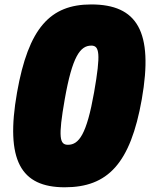

<svg xmlns="http://www.w3.org/2000/svg" viewBox="-20 -815 665 847"><path d="M265.6 11.2C455.1 11.2 555.2 -92.8 605.5 -377C658.2 -676.8 584.5 -795.4 382.3 -795.4C201.2 -795.4 105.5 -691.4 55.2 -407.2C2.4 -107.4 71.8 11.2 265.6 11.2ZM279.8 -176.3C243.2 -176.3 235.8 -207.5 265.6 -377C298.8 -565.4 333.5 -613.8 382.8 -613.8C418.5 -613.8 425.3 -580.1 395 -407.2C362.3 -222.2 328.1 -176.3 279.8 -176.3Z"/></svg>

Font: Decalotype Black Italic
Style: Regular
Weight: 900
Italic angle: -10°
Designer: Alfredo Marco Pradil
Foundry: Alfredo Marco Pradil
Version: Version 1.0